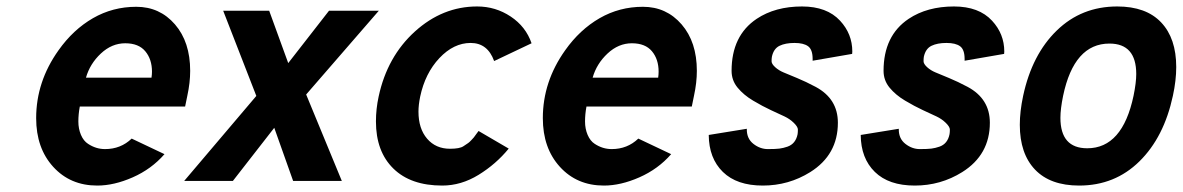

<svg xmlns="http://www.w3.org/2000/svg" viewBox="-20 -557 3641 591"><path d="M244.6 -317.9H446.3Q447.8 -327.6 447.8 -336.4Q447.8 -374.5 427.2 -399.2Q406.7 -423.8 365.5 -423.8Q324.2 -423.8 290.5 -392.3Q256.8 -360.8 244.6 -317.9ZM303.2 -98.1Q351.6 -98.1 385.3 -130.4L486.3 -82.5Q446.3 -36.6 388.7 -11.2Q331.1 14.2 279.3 14.2Q196.3 14.2 143.8 -43.5Q91.3 -101.1 91.3 -193.4Q91.3 -305.7 160.2 -402.3Q205.1 -465.8 266.1 -501Q327.1 -536.1 399.4 -536.1Q471.7 -536.1 518.6 -481.9Q565.4 -427.7 565.4 -338.9Q565.4 -302.7 556.6 -262.2L549.8 -229H225.6Q221.2 -205.6 221.2 -183.1Q221.2 -160.6 229.2 -141.8Q237.3 -123 251 -114.3Q275.4 -98.1 303.2 -98.1Z M1032.2 0H882.3L824.2 -163.6L696.8 0H546.9L769 -261.7L667 -523.9H808.6L867.2 -362.8L992.7 -523.9H1146L922.4 -266.1Z M1501 -369.1Q1481 -424.8 1428.7 -424.8Q1376.5 -424.8 1332.5 -378.2Q1288.6 -331.5 1273.4 -259.8Q1268.1 -233.9 1268.1 -213.4Q1268.1 -161.1 1294.7 -130.1Q1321.3 -99.1 1365.2 -99.1Q1395 -99.1 1406.5 -106.9Q1418 -114.7 1421.1 -116.7Q1424.3 -118.7 1430.7 -125.5Q1437 -132.3 1438.5 -134Q1439.9 -135.7 1446 -144.3Q1452.1 -152.8 1453.1 -153.8L1545.9 -99.6Q1506.8 -51.8 1453.1 -18.8Q1399.4 14.2 1341.3 14.2Q1244.1 14.2 1190.7 -38.3Q1137.2 -90.8 1137.2 -183.1Q1137.2 -221.7 1145.5 -259.8Q1171.9 -382.8 1257.1 -460Q1342.3 -537.1 1448.7 -537.1Q1505.4 -537.1 1552 -506.1Q1598.6 -475.1 1616.2 -423.8Z M1804.2 -317.9H2005.9Q2007.3 -327.6 2007.3 -336.4Q2007.3 -374.5 1986.8 -399.2Q1966.3 -423.8 1925 -423.8Q1883.8 -423.8 1850.1 -392.3Q1816.4 -360.8 1804.2 -317.9ZM1862.8 -98.1Q1911.1 -98.1 1944.8 -130.4L2045.9 -82.5Q2005.9 -36.6 1948.2 -11.2Q1890.6 14.2 1838.9 14.2Q1755.9 14.2 1703.4 -43.5Q1650.9 -101.1 1650.9 -193.4Q1650.9 -305.7 1719.7 -402.3Q1764.6 -465.8 1825.7 -501Q1886.7 -536.1 1959 -536.1Q2031.2 -536.1 2078.1 -481.9Q2125 -427.7 2125 -338.9Q2125 -302.7 2116.2 -262.2L2109.4 -229H1785.2Q1780.8 -205.6 1780.8 -183.1Q1780.8 -160.6 1788.8 -141.8Q1796.9 -123 1810.5 -114.3Q1835 -98.1 1862.8 -98.1Z M2603.5 -398.4 2603 -391.1 2481.4 -370.1V-375.5Q2481.4 -404.3 2467.5 -414.6Q2453.6 -424.8 2425.5 -424.8Q2397.5 -424.8 2379.4 -416Q2361.3 -407.2 2356 -382.3Q2355 -376.5 2355 -368.4Q2355 -360.4 2366 -350.3Q2377 -340.3 2391.6 -334.2Q2406.2 -328.1 2433.3 -316.9Q2460.4 -305.7 2490.7 -289.6Q2559.1 -252.9 2559.1 -179.2Q2559.1 -80.6 2474.1 -27.3Q2407.7 14.2 2327.9 14.2Q2248 14.2 2205.1 -27.8Q2162.1 -69.8 2161.6 -141.6L2278.8 -160.6V-158.2Q2278.8 -129.9 2299.3 -114Q2319.8 -98.1 2343.5 -98.1Q2367.2 -98.1 2379.2 -99.6Q2391.1 -101.1 2403.8 -105.5Q2429.2 -114.3 2435.1 -144Q2436 -149.9 2436 -158.2Q2436 -166.5 2423.6 -178.7Q2411.1 -190.9 2395 -198.5Q2378.9 -206.1 2353 -218Q2327.1 -230 2298.1 -247.3Q2269 -264.6 2250.5 -287.1Q2231.9 -309.6 2231.9 -338.9Q2231.9 -447.3 2309.1 -499Q2366.2 -537.1 2448.7 -537.1Q2525.4 -537.1 2565.9 -493.2Q2603.5 -452.6 2603.5 -398.4Z M3071.3 -398.4 3070.8 -391.1 2949.2 -370.1V-375.5Q2949.2 -404.3 2935.3 -414.6Q2921.4 -424.8 2893.3 -424.8Q2865.2 -424.8 2847.2 -416Q2829.1 -407.2 2823.7 -382.3Q2822.8 -376.5 2822.8 -368.4Q2822.8 -360.4 2833.7 -350.3Q2844.7 -340.3 2859.4 -334.2Q2874 -328.1 2901.1 -316.9Q2928.2 -305.7 2958.5 -289.6Q3026.9 -252.9 3026.9 -179.2Q3026.9 -80.6 2941.9 -27.3Q2875.5 14.2 2795.7 14.2Q2715.8 14.2 2672.9 -27.8Q2629.9 -69.8 2629.4 -141.6L2746.6 -160.6V-158.2Q2746.6 -129.9 2767.1 -114Q2787.6 -98.1 2811.3 -98.1Q2835 -98.1 2846.9 -99.6Q2858.9 -101.1 2871.6 -105.5Q2897 -114.3 2902.8 -144Q2903.8 -149.9 2903.8 -158.2Q2903.8 -166.5 2891.4 -178.7Q2878.9 -190.9 2862.8 -198.5Q2846.7 -206.1 2820.8 -218Q2794.9 -230 2765.9 -247.3Q2736.8 -264.6 2718.3 -287.1Q2699.7 -309.6 2699.7 -338.9Q2699.7 -447.3 2776.9 -499Q2834 -537.1 2916.5 -537.1Q2993.2 -537.1 3033.7 -493.2Q3071.3 -452.6 3071.3 -398.4Z M3252.4 -262.2Q3244.1 -221.7 3244.1 -194.3Q3244.1 -100.6 3326.7 -100.6Q3435.1 -100.6 3469.2 -262.2Q3477.5 -302.7 3477.5 -329.1Q3477.5 -422.9 3395 -422.9Q3286.1 -422.9 3252.4 -262.2ZM3129.4 -262.2Q3156.7 -389.2 3232.9 -463.1Q3309.1 -537.1 3418.9 -537.1Q3507.8 -537.1 3554.2 -488Q3600.6 -439 3600.6 -350.6Q3600.6 -309.6 3590.3 -262.2Q3563 -134.8 3487.3 -60.3Q3411.6 14.2 3301.8 14.2Q3212.9 14.2 3166 -34.9Q3119.1 -84 3119.1 -172.9Q3119.1 -213.9 3129.4 -262.2Z"/></svg>

Font: Tuffy
Style: BoldItalic
Weight: 700
Italic angle: -12°
Designer: Thatcher Ulrich, Karoly Barta, Michael Everson
Version: Version 001.271